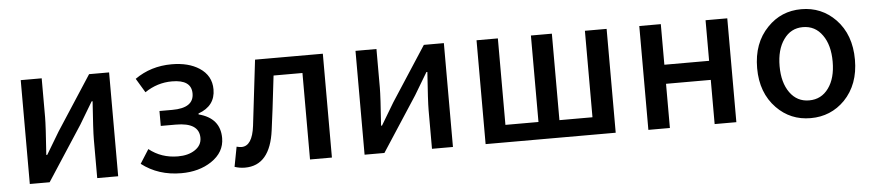

<svg xmlns="http://www.w3.org/2000/svg" viewBox="-38 -782 4605 1013"><g transform="rotate(-5 2264.5 -275.5)"><path d="M87 -550H198V-345Q198 -299 187 -145H192L262 -262L449 -550H555V0H444V-205Q444 -250 455 -406H450Q400 -321 380 -289L192 0H87Z M679 -55 726 -129Q791 -77 879 -77Q933 -77 968 -100Q1005 -124 1005 -164Q1005 -245 882 -245H802V-324H870Q984 -324 984 -401Q984 -474 881 -474Q803 -474 737 -429L692 -504Q777 -564 887 -564Q976 -564 1033 -527Q1096 -486 1096 -413Q1096 -325 1006 -293V-288Q1119 -259 1119 -153Q1119 -78 1049 -31Q983 13 889 13Q767 13 679 -55Z M1171 4 1191 -101Q1207 -97 1217 -97Q1274 -97 1287 -203L1328 -550H1687V0H1571V-458H1418Q1394 -249 1383 -172Q1359 13 1226 13Q1197 13 1171 4Z M1860 -550H1971V-345Q1971 -299 1960 -145H1965L2035 -262L2222 -550H2328V0H2217V-205Q2217 -250 2228 -406H2223Q2173 -321 2153 -289L1965 0H1860Z M2501 -550H2614V-92H2789V-550H2900V-92H3075V-550H3190V0H2501Z M3363 -550H3477V-335H3714V-550H3829V0H3714V-234H3477V0H3363Z M4042 -62Q3963 -143 3963 -274Q3963 -407 4042 -488Q4115 -564 4222 -564Q4329 -564 4403 -488Q4481 -407 4481 -274Q4481 -143 4403 -62Q4329 13 4222 13Q4115 13 4042 -62ZM4325 -134Q4363 -186 4363 -274Q4363 -362 4325 -415Q4287 -469 4222 -469Q4158 -469 4120 -415Q4082 -362 4082 -274Q4082 -187 4120 -134Q4158 -81 4222 -81Q4287 -81 4325 -134Z"/></g></svg>

Font: Noto Sans S Chinese Medium
Style: Regular
Weight: 500
Designer: Ryoko NISHIZUKA  (kana & ideographs); Paul D. Hunt (Latin, Greek & Cyrillic); Wenlong ZHANG  (bopomofo); Sandoll Communi
Foundry: Adobe Systems Incorporated
Version: Version 1.000;PS 1;hotconv 1.0.78;makeotf.lib2.5.61930